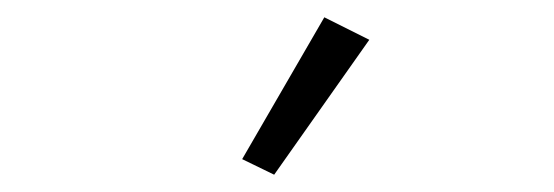

<svg xmlns="http://www.w3.org/2000/svg" viewBox="-20 -788 640 222"><path d="M407 -742 355 -768 260 -604 297 -586Z"/></svg>

Font: IBM Plex Thai Looped Light
Style: Regular
Weight: 300
Designer: Mike Abbink, Paul van der Laan, Pieter van Rosmalen, Ben Mitchell, Mark Frömberg
Foundry: Bold Monday
Version: Version 1.0